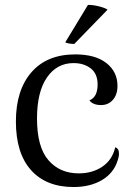

<svg xmlns="http://www.w3.org/2000/svg" viewBox="-20 -740 545 773"><path d="M44 -251Q44 -377 106.5 -449Q169 -521 283 -521Q364 -521 408.5 -486Q453 -451 453 -394Q453 -359 434.5 -338Q416 -317 387 -317Q354 -317 340 -336Q373 -349 373 -400Q373 -443 345.5 -464.5Q318 -486 276 -486Q209 -486 169 -428Q129 -370 129 -263Q129 -148 175 -95Q221 -42 297 -42Q352 -42 392 -69Q432 -96 444 -147Q459 -142 459 -122Q459 -109 454 -95Q438 -43 390.5 -15Q343 13 276 13Q166 13 105 -55Q44 -123 44 -251ZM279 -563Q269 -563 257.5 -565Q246 -567 243 -570L334 -720Q352 -721 378 -714.5Q404 -708 413 -701Z"/></svg>

Font: Arima Madurai
Style: Regular
Weight: 400
Designer: Joana Correia and Natanael Gama
Foundry: NDISCOVER
Version: Version 1.019